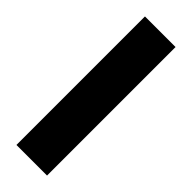

<svg xmlns="http://www.w3.org/2000/svg" viewBox="6 -189 488 488"><g transform="rotate(-45 250.0 55.0)"><path d="M19 110V0H481V110Z"/></g></svg>

Font: Nunito Sans 9pt Black
Style: Regular
Weight: 900
Version: Version 3.101;gftools[0.9.27]